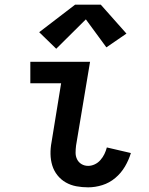

<svg xmlns="http://www.w3.org/2000/svg" viewBox="-20 -795 640 823"><path d="M358 8Q332 8 307.5 3.5Q283 -1 262 -13Q241 -25 226 -44Q211 -63 204 -86Q197 -109 196.5 -134.5Q196 -160 201 -186L242 -438H110V-530H366L306 -171Q304 -155 304 -140Q304 -125 310.5 -112Q317 -99 329.5 -91.5Q342 -84 358 -84Q372 -84 386 -90.5Q400 -97 410.5 -109Q421 -121 427.5 -134.5Q434 -148 438 -163L541 -139Q532 -109 515.5 -81Q499 -53 474 -32Q449 -11 418.5 -1.5Q388 8 358 8ZM221 -586 148 -657 302 -775H412L522 -651L436 -592L348 -712Z"/></svg>

Font: Iosevka Curly Slab SmBdEx
Style: Italic
Weight: 600
Width: 7
Italic angle: -9°
Monospace: yes
Designer: Belleve Invis
Foundry: Belleve Invis
Version: Version 11.1.0; ttfautohint (v1.8.3)